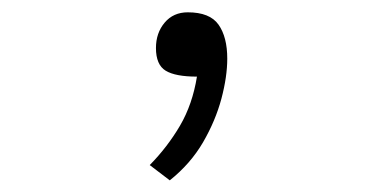

<svg xmlns="http://www.w3.org/2000/svg" viewBox="-20 -163 626 318"><path d="M261.2 135.7 228 110.4Q257.3 80.6 278.1 45.2Q298.8 9.8 306.2 -36.1Q270.5 -36.1 254.4 -45.9Q238.3 -55.7 238.3 -83.5Q238.3 -108.4 252.7 -125.5Q267.1 -142.6 291 -142.6Q327.6 -142.6 342 -122.1Q356.4 -101.6 356.4 -65.9Q356.4 -36.1 346.7 0.5Q336.9 37.1 316.2 72.8Q295.4 108.4 261.2 135.7Z"/></svg>

Font: Cascadia Mono NF ExtraLight
Style: Regular
Weight: 200
Monospace: yes
Designer: Aaron Bell
Foundry: Saja Typeworks
Version: Version 2404.023; ttfautohint (v1.8.4)